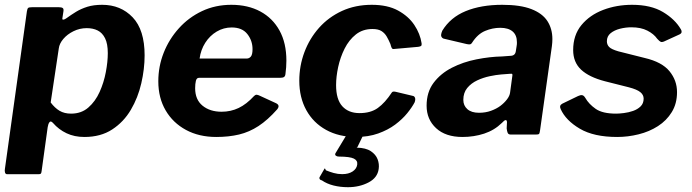

<svg xmlns="http://www.w3.org/2000/svg" viewBox="-22 -560 2881 799"><path d="M7.9 165Q1.1 165 -1.1 158.1Q-3.2 151.2 -1.5 142.2L89.9 -512.6Q91.7 -523.9 95.1 -526.9Q98.5 -530 111.9 -530H222Q233.4 -530 238.5 -526.9Q243.7 -523.7 242 -513L237.5 -483.4Q236.5 -477.4 242.2 -478.3Q247.9 -479.2 254.9 -484.5Q273.9 -498.2 294.5 -510.9Q315.2 -523.5 341.4 -531.8Q367.7 -540 403 -540Q480.4 -540 530.1 -487.9Q579.8 -435.7 579.8 -329.6Q579.8 -273.1 566 -213.4Q552.3 -153.6 522.5 -103Q492.7 -52.4 444.8 -21.2Q397 10 329.1 10Q287.8 10 255.1 -5.4Q222.4 -20.9 198.7 -48.1Q189.2 -58.7 183.8 -51.4Q178.4 -44.1 176.4 -30.6L151.1 152.4Q150.1 161 147.5 163Q145 165 137.1 165H7.9ZM273.8 -87.1Q316.6 -87.1 345.7 -112.6Q374.9 -138.1 392.6 -177.4Q410.3 -216.7 418.4 -260Q426.6 -303.2 426.6 -338.7Q426.6 -377.9 415.3 -400.6Q404 -423.4 384.6 -433.1Q365.2 -442.9 339 -442.9Q309.7 -442.9 283.8 -430.1Q258 -417.4 241.6 -398.1Q225.2 -378.7 222.7 -358.7L188.9 -133.6Q206 -110.8 225.9 -98.9Q245.9 -87.1 273.8 -87.1Z M878.1 10Q806.3 10 752 -19.3Q697.7 -48.6 667.3 -100.6Q636.8 -152.6 636.8 -221.7Q636.8 -283.7 659.2 -340.4Q681.6 -397.1 722.4 -442.3Q763.2 -487.6 818.7 -513.8Q874.1 -540 940.7 -540Q1009.9 -540 1061.3 -512.3Q1112.8 -484.6 1141.3 -432.7Q1169.8 -380.9 1169.8 -307.5Q1169.8 -294.2 1168.8 -280.1Q1167.8 -265.9 1165.8 -251.3Q1164.8 -242.9 1159.8 -239.5Q1154.8 -236.2 1143.2 -236.2H806.3Q796.1 -236.2 793.1 -223.3Q790.1 -210.5 790.1 -193Q790.1 -145.2 821 -120.1Q851.9 -95 900.1 -95Q938.3 -95 971 -110.6Q1003.8 -126.2 1035.6 -160.8Q1041.1 -166.2 1046.4 -165.7Q1051.8 -165.2 1058.7 -161.8L1125.4 -131.1Q1145.3 -122.4 1131.6 -105.1Q1092.2 -60.6 1053.8 -35.5Q1015.4 -10.4 972.8 -0.2Q930.1 10 878.1 10ZM1004.8 -316.4Q1015 -316.4 1022 -324.7Q1028.9 -333.1 1028.9 -355.4Q1028.9 -390.9 1007.3 -418.3Q985.8 -445.7 942 -445.7Q908.8 -445.7 879.9 -428.7Q851.1 -411.6 832.3 -382.2Q813.5 -352.8 808.6 -316.4Z M1525.1 -540Q1590.8 -540 1634.4 -516.2Q1678.1 -492.3 1702.3 -455.9Q1726.6 -419.4 1732.5 -379.7Q1733.4 -372.1 1730.7 -369.3Q1728.1 -366.4 1718.3 -365.1L1617 -356.1Q1610.7 -355.1 1607.9 -361Q1605 -367 1602.7 -376.7Q1595.4 -394 1587.2 -408.1Q1578.9 -422.3 1565.4 -430.8Q1551.9 -439.3 1528.1 -439.3Q1487.5 -439.3 1458.9 -416.6Q1430.3 -393.9 1412.1 -357.7Q1394 -321.5 1385.3 -281.2Q1376.6 -240.9 1376.6 -205.7Q1376.6 -146.4 1402.5 -117.8Q1428.5 -89.3 1474.3 -89.3Q1520.6 -89.3 1550.4 -110.7Q1580.3 -132.2 1608.9 -175.6Q1612.8 -180.9 1624.6 -178L1696.2 -160.9Q1702.5 -159.9 1705.1 -152.8Q1707.6 -145.8 1703.5 -134.2Q1692.9 -113.8 1672.7 -88.9Q1652.6 -64.1 1622.5 -41.5Q1592.3 -19 1551.6 -4.5Q1510.9 10 1459.7 10Q1388.6 10 1335.3 -19.3Q1282 -48.6 1252.8 -101.4Q1223.5 -154.3 1223.5 -224.1Q1223.5 -286 1244.8 -342.9Q1266.2 -399.8 1305.7 -444.3Q1345.3 -488.7 1401 -514.4Q1456.7 -540 1525.1 -540ZM1553.9 143.1Q1548.9 180.1 1511.1 199.5Q1473.4 219 1425.9 219Q1394 219 1365.9 211.9Q1337.9 204.8 1317.5 190.6Q1311.9 189.8 1309 186.1Q1306 182.3 1307.5 178.1L1327.6 143.2Q1329.3 139 1331.2 142.5Q1333 146 1334.3 148.7Q1349.4 155 1366.6 159.9Q1383.8 164.7 1402 164.7Q1428.3 164.7 1445.3 153.6Q1462.3 142.4 1464.6 124.7Q1466.9 108.1 1450.6 100Q1434.3 91.8 1388.4 91.6Q1380.2 91.6 1375.6 87.8Q1371 84 1373.9 78L1424 -5H1493L1465.9 51Q1463.5 54.1 1462.2 54.3Q1461 54.4 1462.7 54.4Q1500.5 55.3 1521.2 69.1Q1541.9 83 1549.4 102.8Q1556.9 122.6 1553.9 143.1Z M2066.7 -48.6Q2035.4 -17.9 1992.7 -3.9Q1949.9 10 1902.8 10Q1832.2 10 1792.8 -26.6Q1753.3 -63.1 1753.3 -120.1Q1753.3 -176.8 1782.5 -215.5Q1811.7 -254.2 1858.6 -278.2Q1905.4 -302.1 1960.7 -313Q2016 -324 2067.4 -325.1L2102.8 -327.7Q2121.8 -328.3 2124.5 -346.5L2127.8 -367.6Q2128.8 -372.1 2129 -376.4Q2129.1 -380.6 2129.1 -384.4Q2129.1 -413.9 2111.2 -429.1Q2093.3 -444.3 2059.7 -444.3Q2027.6 -444.3 1996.7 -431.3Q1965.7 -418.4 1942.5 -382.3Q1939.5 -377.2 1935.4 -375.8Q1931.3 -374.4 1921.1 -376.4L1824.3 -399.2Q1818 -401.2 1814.7 -408Q1811.3 -414.7 1818.6 -432.3Q1852.3 -487.6 1916.2 -513.8Q1980.1 -540 2068 -540Q2143.5 -540 2189.4 -522.1Q2235.3 -504.3 2256 -472.3Q2276.7 -440.3 2276.7 -397.4Q2276.7 -390.4 2276.2 -383.3Q2275.7 -376.1 2274.7 -368.1L2225.4 -17.6Q2223.7 -5.1 2221 -2.6Q2218.3 0 2206.9 0H2104.1Q2093.7 0 2090.7 -7.1Q2087.7 -14.3 2086.5 -25.7L2087.8 -51.8Q2086.4 -70.3 2066.7 -48.6ZM2109.6 -240.6Q2111.3 -249.3 2109.8 -251.6Q2108.4 -253.9 2100 -252.9L2064.1 -250.2Q2043.4 -248.6 2016.2 -242.9Q1989 -237.2 1963.9 -225.5Q1938.7 -213.7 1922.4 -193.9Q1906.1 -174 1906.1 -144.4Q1906.1 -120.6 1923 -105.7Q1939.9 -90.7 1971.3 -90.7Q1998.7 -90.7 2021.4 -99Q2044.1 -107.3 2060.2 -119.3Q2076.5 -131.6 2087.9 -146.5Q2099.3 -161.4 2100.8 -175.6Z M2546.4 10Q2449.1 10 2390.9 -24.4Q2332.6 -58.7 2311.3 -105.9Q2304 -121.4 2318.3 -128.7L2383.3 -160.2Q2393.5 -165.1 2400.6 -163.9Q2407.7 -162.8 2413.7 -152.6Q2428.7 -126.5 2457.2 -106.8Q2485.6 -87.1 2541.9 -87.1Q2555.3 -87.1 2574.7 -89.6Q2594.2 -92 2612.5 -98.4Q2630.9 -104.8 2643.7 -117.1Q2656.5 -129.5 2656.5 -149.7Q2656.5 -165.2 2642.7 -176.5Q2628.9 -187.9 2594.6 -196.8L2495.6 -221.8Q2429.4 -239 2396.3 -270Q2363.2 -301 2363.2 -351.8Q2363.2 -413.7 2397.6 -455.6Q2432 -497.4 2487.9 -518.7Q2543.7 -540 2608.4 -540Q2686.8 -540 2737 -509.9Q2787.2 -479.9 2811.3 -438.2Q2814.8 -433 2814.5 -427.1Q2814.2 -421.2 2806.2 -417L2740.3 -386.9Q2732.6 -383.8 2727.6 -385.9Q2722.6 -387.9 2712.8 -398.8Q2698.8 -418.8 2671.9 -432.6Q2645.1 -446.4 2605.4 -446.4Q2582.1 -446.4 2558.4 -440.5Q2534.7 -434.5 2519.1 -421.9Q2503.5 -409.2 2503.5 -388.4Q2503.5 -374.3 2512.8 -364.6Q2522.1 -354.9 2550.8 -346.5L2661.2 -318.7Q2732.6 -302 2764 -263.7Q2795.4 -225.3 2795.4 -176.7Q2795.4 -128.8 2773.6 -93.5Q2751.9 -58.1 2716 -35.1Q2680.2 -12.1 2635.8 -1.1Q2591.5 10 2546.4 10Z"/></svg>

Font: Libre Franklin Thin
Style: Italic
Weight: 100
Italic angle: -8°
Designer: Pablo Impallari, Rodrigo Fuenzalida, Nhung Nguyen
Foundry: Impallari Type
Version: Version 3.000